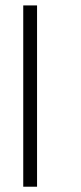

<svg xmlns="http://www.w3.org/2000/svg" viewBox="-20 -706 308 726"><path d="M120.1 -685.5V0H67.9V-685.5Z"/></svg>

Font: Yantramanav Light
Style: Regular
Weight: 300
Version: Version 1.001;PS 1.0;hotconv 1.0.72;makeotf.lib2.5.5900; ttf